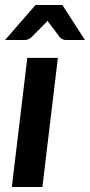

<svg xmlns="http://www.w3.org/2000/svg" viewBox="-22 -743 358 763"><path d="M208 -513 146.5 0H25L86.5 -513ZM315.5 -584H239.5Q233 -584 226.8 -586.8Q220.5 -589.5 214.5 -596.5L175.5 -648.5Q173 -651 171.2 -654Q169.5 -657 167 -660.5Q164.5 -657 161.5 -654Q158.5 -651 156 -648.5L104.5 -596.5Q98 -590 91 -587Q84 -584 77 -584H-2L119 -723H226Z"/></svg>

Font: Lato 2
Style: Bold Italic
Weight: 700
Italic angle: -7°
Designer: Lukasz Dziedzic with Adam Twardoch and Botio Nikoltchev
Foundry: tyPoland Lukasz Dziedzic
Version: Version 2.015; 2015-08-06; http://www.latofonts.com/